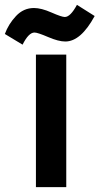

<svg xmlns="http://www.w3.org/2000/svg" viewBox="-81 -758 410 791"><path d="M192 -533V13H67V-533ZM188 -587Q160 -587 117 -605.5Q74 -624 61 -624Q37 -624 12 -574L-61 -618Q-46 -659 -15 -692Q16 -725 59 -725Q89 -725 131 -706.5Q173 -688 186 -688Q209 -688 236 -738L309 -692Q252 -587 188 -587Z"/></svg>

Font: Repo
Style: DemiBold
Weight: 600
Designer: Stefan Peev
Foundry: Context Ltd
Version: Version 001.000